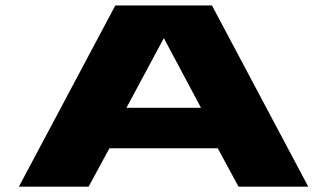

<svg xmlns="http://www.w3.org/2000/svg" viewBox="-20 -696 1218 716"><path d="M50.5 0 410 -675.5H770.5L1129.5 0H869.5L792 -143H388L310.5 0ZM451.5 -294H729.5L591.5 -553H590.5Z"/></svg>

Font: Anybody UltraExpanded ExtraBold
Style: Regular
Weight: 800
Width: 9
Designer: Tyler Finck
Foundry: Etcetera Type Company
Version: Version 1.010; ttfautohint (v1.8.3) -l 8 -r 50 -G 200 -x 14 